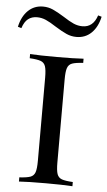

<svg xmlns="http://www.w3.org/2000/svg" viewBox="-84 -875 507 912"><g transform="rotate(5 169.0 -419.0)"><path d="M297 -588Q261 -586 244.5 -580Q228 -574 222 -557Q216 -540 216 -502V-106Q216 -68 222 -51Q228 -34 244.5 -28Q261 -22 297 -20V0Q251 -3 170 -3Q84 -3 42 0V-20Q78 -22 94.5 -28Q111 -34 117 -51Q123 -68 123 -106V-502Q123 -540 117 -557Q111 -574 94.5 -580Q78 -586 42 -588V-608Q84 -605 170 -605Q250 -605 297 -608ZM186 -798Q215 -779 235.5 -770Q256 -761 278 -761Q329 -761 348 -819L365 -814Q354 -764 325 -736Q296 -708 254 -708Q229 -708 206.5 -718Q184 -728 152 -748Q123 -767 102.5 -776Q82 -785 60 -785Q35 -785 17.5 -771.5Q0 -758 -10 -727L-27 -732Q-16 -782 13 -810Q42 -838 84 -838Q109 -838 131.5 -828Q154 -818 186 -798Z"/></g></svg>

Font: Playfair Display SC
Style: Regular
Weight: 400
Designer: Claus Eggers Sørensen
Foundry: Claus Eggers Sørensen
Version: Version 1.200; ttfautohint (v1.6)